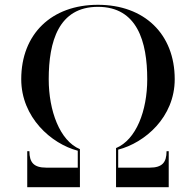

<svg xmlns="http://www.w3.org/2000/svg" viewBox="-20 -780 816 800"><path d="M102.5 -150H93.5V0H313V-158.5C229 -193.5 183 -318.5 183 -450C183 -606.5 224 -751.5 388 -751.5C552 -751.5 593.5 -606.5 593.5 -450C593.5 -318.5 547.5 -198 463.5 -163V0H683V-150H674C674 -103 655.5 -81.5 604 -81.5H472.5V-156.5C583 -185 708 -291 708 -450C708 -638 581.5 -760 388 -760C194.5 -760 68.5 -638 68.5 -450C68.5 -291 193.5 -181 304 -152V-81.5H172.5C121 -81.5 102.5 -103 102.5 -150Z"/></svg>

Font: Bodoni* 24
Style: Regular
Weight: 400
Version: Version 2.3